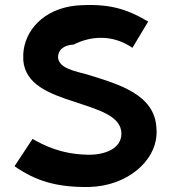

<svg xmlns="http://www.w3.org/2000/svg" viewBox="-20 -734 687 767"><path d="M274 -556C344 -591 430 -597 509 -543L572 -648C483 -700 414 -721 286 -712C152 -699 78 -610 73 -519V-493C81 -397 175 -360 279 -327C366 -297 465 -273 465 -200C465 -140 398 -114 329 -116C220 -118 149 -157 110 -179L38 -70C120 -13 203 15 336 13C489 9 599 -90 605 -194C606 -203 606 -211 605 -219C601 -358 451 -398 330 -436C278 -450 217 -461 212 -503C211 -536 236 -554 274 -556Z"/></svg>

Font: Bluebird
Style: Ext
Weight: 400
Designer: Jasper
Foundry: Cannot Into Space Fonts
Version: Version 0.98